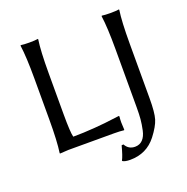

<svg xmlns="http://www.w3.org/2000/svg" viewBox="-143 -780 1053 1084"><g transform="rotate(-20 384.0 -238.0)"><path d="M191 -445V-200Q191 -88 199 -61Q259 -61 329.5 -66.5Q400 -72 440 -78L481 -83L483 -79Q481 -63 481 -44Q481 -28 483 0L481 3Q457 0 421 0H148L96 3L95 0Q105 -68 105 -200V-445Q105 -574 95 -645L97 -648Q115 -645 148 -645Q182 -645 200 -648L201 -645Q191 -579 191 -445ZM592 -95V-445Q592 -574 582 -645L584 -648Q602 -645 635 -645Q669 -645 687 -648L688 -645Q678 -579 678 -445V-117Q678 -32 666.5 6Q655 44 615 96Q556 172 457 172Q426 172 412 163L411 160Q423 139 439 78L450 77Q469 112 508 112Q536 112 554 93.5Q572 75 579.5 40Q587 5 589.5 -24Q592 -53 592 -95Z"/></g></svg>

Font: Libertinus Sans
Style: Regular
Weight: 400
Designer: Philipp H. Poll
Foundry: Khaled Hosny
Version: Version 6.1